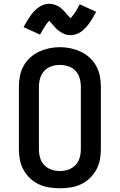

<svg xmlns="http://www.w3.org/2000/svg" viewBox="-20 -998 640 1026"><path d="M300 8Q271 8 242.5 3.5Q214 -1 188 -13Q162 -25 141 -45Q120 -65 106 -90Q92 -115 86.5 -143Q81 -171 81 -200V-535Q81 -564 86.5 -592Q92 -620 106 -645.5Q120 -671 141.5 -690.5Q163 -710 189 -722Q215 -734 243 -740Q271 -746 300 -746Q329 -746 357 -740Q385 -734 411 -722Q437 -710 458.5 -690.5Q480 -671 494 -645.5Q508 -620 513.5 -592Q519 -564 519 -535V-200Q519 -171 513.5 -143Q508 -115 494 -90Q480 -65 459 -45Q438 -25 412 -13Q386 -1 357.5 3.5Q329 8 300 8ZM300 -84Q323 -84 345 -91.5Q367 -99 383 -115.5Q399 -132 405.5 -154.5Q412 -177 412 -200V-535Q412 -558 405.5 -580.5Q399 -603 383 -620Q367 -637 344.5 -644Q322 -651 299 -651Q276 -651 254 -643.5Q232 -636 216.5 -619Q201 -602 194.5 -580Q188 -558 188 -535V-200Q188 -177 194.5 -154.5Q201 -132 217 -115.5Q233 -99 255 -91.5Q277 -84 300 -84ZM357 -810Q348 -810 339.5 -811.5Q331 -813 322 -817Q313 -821 306 -825.5Q299 -830 291 -836Q283 -842 277 -848.5Q271 -855 266 -861Q261 -867 254 -875Q247 -883 243 -887Q237 -881 232 -874.5Q227 -868 221 -859Q215 -850 208.5 -838.5Q202 -827 194 -813L106 -853Q113 -866 120 -878Q127 -890 133.5 -900Q140 -910 146.5 -919Q153 -928 160 -935.5Q167 -943 176.5 -951Q186 -959 196.5 -965Q207 -971 219 -974.5Q231 -978 243 -978Q249 -978 255 -977Q261 -976 267 -974.5Q273 -973 278.5 -970.5Q284 -968 289.5 -965.5Q295 -963 299.5 -959.5Q304 -956 309 -951.5Q314 -947 318.5 -943Q323 -939 326.5 -934.5Q330 -930 333.5 -926Q337 -922 341 -917.5Q345 -913 349.5 -908.5Q354 -904 357 -900Q363 -907 368 -913.5Q373 -920 379 -928.5Q385 -937 391.5 -948.5Q398 -960 406 -975L494 -935Q487 -922 480 -910Q473 -898 466.5 -888Q460 -878 453.5 -869Q447 -860 440 -852.5Q433 -845 423.5 -836.5Q414 -828 403.5 -822.5Q393 -817 381 -813.5Q369 -810 357 -810Z"/></svg>

Font: Iosevka Curly Slab SmBdEx
Style: Regular
Weight: 600
Width: 7
Monospace: yes
Designer: Belleve Invis
Foundry: Belleve Invis
Version: Version 11.1.0; ttfautohint (v1.8.3)